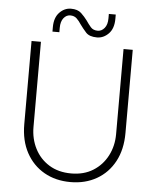

<svg xmlns="http://www.w3.org/2000/svg" viewBox="-59 -935 809 998"><g transform="rotate(5 345.0 -436.0)"><path d="M346 13Q268 13 208.5 -21Q149 -55 115 -117.5Q81 -180 81 -266V-700H130V-256Q130 -194 156 -143Q182 -92 230.5 -62Q279 -32 346 -32Q412 -32 460 -62Q508 -92 534.5 -143Q561 -194 561 -256V-700H609V-266Q609 -180 575.5 -117.5Q542 -55 482.5 -21Q423 13 346 13ZM418 -748Q378 -748 360 -768Q342 -788 327 -809Q317 -825 304 -837.5Q291 -850 270 -850Q250 -850 235.5 -832Q221 -814 221 -781V-758H185V-781Q185 -831 211 -858Q237 -885 271 -885Q306 -885 324.5 -867.5Q343 -850 357 -831Q369 -813 382 -798Q395 -783 419 -783Q439 -783 454 -801Q469 -819 469 -852V-875H505V-853Q505 -802 478.5 -775Q452 -748 418 -748Z"/></g></svg>

Font: MuseoModerno ExtraLight
Style: Regular
Weight: 200
Designer: Pablo Cosgaya, Héctor Gatti, Marcela Romero, and the Authors of The MuseoModerno Project.
Foundry: Omnibus-Type Team
Version: Version 1.001